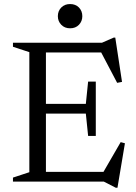

<svg xmlns="http://www.w3.org/2000/svg" viewBox="-20 -876 658 926"><path d="M442 -482.5V-351.5V-220.5H405L394 -328H151.5V-375H394L405 -482.5ZM568.5 -481 545 -476.5 462.5 -633.5 490 -623H151.5V-670H472L528 -694.5H536ZM471.5 -34 562 -190.5 582.5 -185 546.5 29.5H538.5L481 0H151.5V-47H494ZM42.5 0V-19.5L121.5 -45.5V-624.5L42.5 -650.5V-670H201.5V0ZM318 -739.5Q292 -739.5 275.5 -756.5Q259 -773.5 259 -798Q259 -823 275.5 -839.8Q292 -856.5 318 -856.5Q344.5 -856.5 360.8 -839.8Q377 -823 377 -798Q377 -773.5 360.8 -756.5Q344.5 -739.5 318 -739.5Z"/></svg>

Font: Newsreader 16pt
Style: Regular
Weight: 400
Designer: Hugues Gentile
Foundry: Production Type
Version: Version 1.003